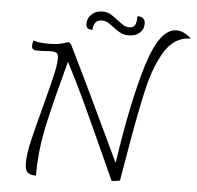

<svg xmlns="http://www.w3.org/2000/svg" viewBox="-58 -929 1027 1003"><g transform="rotate(5 455.0 -427.0)"><path d="M910 -768Q827 -768 776.5 -688.5Q726 -609 696 -478.5Q666 -348 623 -92L607 2Q588 8 563 8L517 -94Q428 -291 380.5 -392.5Q333 -494 282 -592L256 -493Q211 -325 189 -214.5Q167 -104 167 15H162Q135 15 122 2Q109 -11 109 -48Q109 -91 124.5 -159.5Q140 -228 173 -350Q201 -456 214.5 -514Q228 -572 228 -605Q228 -624 220 -631.5Q212 -639 188 -639Q179 -639 151 -637L116 -636Q103 -636 95.5 -640.5Q88 -645 88 -660Q88 -670 93 -687Q120 -677 172 -677Q207 -677 227.5 -681Q248 -685 275 -694Q285 -694 293 -678Q360 -544 524 -197L576 -87Q625 -417 685.5 -611Q746 -805 833 -805Q857 -805 880 -791.5Q903 -778 910 -768ZM502 -793Q483 -808 470 -815Q457 -822 440 -822Q417 -822 406 -807Q395 -792 395 -769Q377 -769 369 -775.5Q361 -782 361 -799Q361 -828 383 -848.5Q405 -869 439 -869Q463 -869 480.5 -859.5Q498 -850 521 -831Q543 -814 556.5 -806.5Q570 -799 586 -799Q605 -799 614 -812.5Q623 -826 623 -861Q664 -861 664 -824Q664 -795 642.5 -776Q621 -757 586 -757Q561 -757 543 -766Q525 -775 502 -793Z"/></g></svg>

Font: Charmonman
Style: Regular
Weight: 400
Designer: Ekaluck Peanpanawate
Foundry: Cadson Demak Co.,Ltd.
Version: Version 1.000; ttfautohint (v1.6)